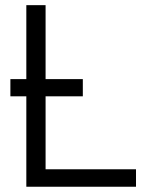

<svg xmlns="http://www.w3.org/2000/svg" viewBox="-20 -710 568 730"><path d="M80.1 -690.4H153.3V-66.4H497.1V0H80.1ZM19.5 -409.2H294.9V-343.8H19.5Z"/></svg>

Font: DINish
Style: Regular
Weight: 400
Designer: Bert Driehuis
Foundry: Playbeing
Version: Version 3.008; git-95204e4c-release